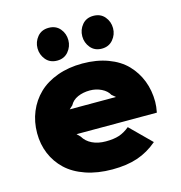

<svg xmlns="http://www.w3.org/2000/svg" viewBox="-128 -1009 1067 1133"><g transform="rotate(-15 405.5 -442.5)"><path d="M267.1 -397.9H549.8L526.9 -417Q513.2 -442.9 480.7 -459Q448.2 -475.1 410.2 -475.1Q369.1 -475.1 336.2 -460.7Q303.2 -446.3 288.1 -417ZM766.1 -311Q766.1 -283.2 758.8 -246.1H268.1L288.1 -226.1Q306.2 -194.8 341.6 -177.5Q377 -160.2 424.8 -160.2Q474.1 -160.2 506.8 -171.1Q539.6 -182.1 570.8 -208L696.8 -83Q640.1 -34.7 574.5 -12.5Q508.8 9.8 419.9 9.8Q329.6 9.8 257.6 -15.1Q185.5 -40 139.4 -83.7Q93.3 -127.4 69.1 -185.3Q44.9 -243.2 44.9 -311Q44.9 -381.3 69.8 -441.4Q94.7 -501.5 140.4 -545.7Q186 -589.8 255.1 -615Q324.2 -640.1 408.2 -640.1Q495.1 -640.1 564.2 -614.5Q633.3 -588.9 676.8 -543.7Q720.2 -498.5 743.2 -439.5Q766.1 -380.4 766.1 -311ZM365.2 -794.9Q365.2 -755.9 339.6 -725.3Q314 -694.8 271 -694.8Q227.1 -694.8 201.9 -725.3Q176.8 -755.9 176.8 -794.9Q176.8 -834 201.9 -864.5Q227.1 -895 271 -895Q314.9 -895 340.1 -865Q365.2 -835 365.2 -794.9ZM638.2 -794.9Q638.2 -755.9 612.5 -725.3Q586.9 -694.8 543.9 -694.8Q500.5 -694.8 475.3 -725.1Q450.2 -755.4 450.2 -794.9Q450.2 -834.5 475.3 -864.7Q500.5 -895 543.9 -895Q587.9 -895 613 -865Q638.2 -835 638.2 -794.9Z"/></g></svg>

Font: Sinkin Sans 900 X Black
Style: Regular
Weight: 950
Designer: Keith Bates
Foundry: K-Type
Version: Sinkin Sans (version 1.0)  by Keith Bates   •   © 2014   www